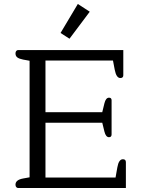

<svg xmlns="http://www.w3.org/2000/svg" viewBox="-20 -947 724 967"><path d="M285 -781 372 -927 432 -888 330 -752ZM58 -17Q58 -41 96 -48L129 -54V-641L96 -647Q76 -651 67 -658Q58 -665 58 -678Q58 -686 62 -690.5Q66 -695 72 -695H601V-568Q601 -554 586 -554Q566 -554 558 -595L549 -642H209V-382H495L506 -427Q513 -455 529 -455Q542 -455 542 -442V-270Q542 -256 529 -256Q513 -256 506 -284L495 -329H209V-53H562L571 -104Q578 -145 599 -145Q614 -145 614 -130V0H72Q66 0 62 -4.5Q58 -9 58 -17Z"/></svg>

Font: Maitree
Style: Regular
Weight: 400
Designer: CadsonDemak Team
Foundry: CadsonDemak
Version: Version 1.001